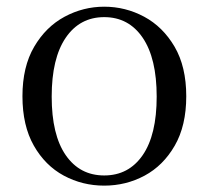

<svg xmlns="http://www.w3.org/2000/svg" viewBox="-20 -551 636 585"><path d="M297.5 14.6Q231.2 14.6 174.4 -15.9Q117.6 -46.5 83 -107.4Q48.4 -168.3 48.4 -257.8Q48.4 -347.6 84.1 -408.5Q119.7 -469.3 176.7 -500Q233.7 -530.6 297.5 -530.6Q362.2 -530.6 419.2 -500.1Q476.2 -469.5 511.9 -408.7Q547.5 -347.8 547.5 -257.8Q547.5 -168 512.4 -107.2Q477.3 -46.3 420.5 -15.8Q363.7 14.6 297.5 14.6ZM297.5 -16.4Q372 -16.4 414.7 -78.2Q457.4 -140.1 457.4 -256.6Q457.4 -373.4 414.7 -436.1Q372 -498.8 297.5 -498.8Q223.1 -498.8 180.3 -436.1Q137.5 -373.4 137.5 -256.6Q137.5 -140.1 180.3 -78.2Q223.1 -16.4 297.5 -16.4Z"/></svg>

Font: Noto Serif SC ExtraLight
Style: Regular
Weight: 200
Designer: Ryoko NISHIZUKA 西塚涼子 (kana & ideographs); Frank Grießhammer (Latin, Greek & Cyrillic); Wenlong ZHANG 张文龙 (bopomofo); San
Foundry: Adobe
Version: Version 2.002-H1;hotconv 1.1.0;makeotfexe 2.6.0